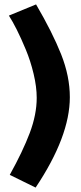

<svg xmlns="http://www.w3.org/2000/svg" viewBox="-20 -784 364 863"><path d="M140.1 59.1 23.9 2Q82.5 -103.5 113.8 -186.5Q145 -269.5 145 -344.2Q145 -393.6 131.1 -451.9Q117.2 -510.3 95.9 -561.3Q74.7 -612.3 55.7 -650.1Q36.6 -688 20 -713.9L142.1 -764.2Q215.8 -638.2 254.9 -539.6Q293.9 -440.9 293.9 -347.2Q293.9 -170.9 140.1 59.1Z"/></svg>

Font: Raleway-v4020 ExtraBold
Style: Regular
Weight: 800
Designer: Matt McInerney, Pablo Impallari, Rodrigo Fuenzalida
Foundry: Matt McInerney, Pablo Impallari, Rodrigo Fuenzalida
Version: Version 4.020;PS 004.020;hotconv 1.0.88;makeotf.lib2.5.64775